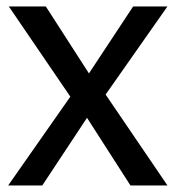

<svg xmlns="http://www.w3.org/2000/svg" viewBox="-20 -565 535 585"><path d="M490.2 0H377.4L245.1 -206.1L108.9 0H4.9L194.3 -270.5L6.8 -545.4H119.6L251 -341.3L385.7 -545.4H490.2L301.8 -276.9Z"/></svg>

Font: SG Kara Bold
Style: Regular
Weight: 400
Designer: Damoon Khanjanzadeh
Version: Version 1.000